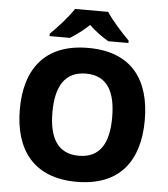

<svg xmlns="http://www.w3.org/2000/svg" viewBox="-61 -1052 918 1050"><g transform="rotate(5 398.0 -526.5)"><path d="M490 -997H308C279 -951 220 -887 182 -850V-837H294C329 -859 363 -884 398 -917C432 -884 470 -857 505 -837H615V-850C580 -885 519 -951 490 -997ZM741 -424C741 -646 637 -791 399 -791C162 -791 55 -646 55 -425C55 -203 162 -56 398 -56C637 -56 741 -203 741 -424ZM234 -424C234 -564 282 -650 399 -650C516 -650 562 -564 562 -424C562 -284 516 -199 398 -199C282 -199 234 -284 234 -424Z"/></g></svg>

Font: Noto Sans Malayalam UI ExtraBold
Style: Regular
Weight: 800
Designer: Jelle Bosma - Monotype Design Team
Foundry: Monotype Imaging Inc.
Version: Version 2.104